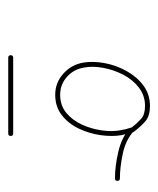

<svg xmlns="http://www.w3.org/2000/svg" viewBox="21 -570 384 466"><g transform="rotate(90 213.0 -337.0)"><path d="M120 -165Q114 -165 114 -171Q114 -177 120 -177Q166 -177 212 -177Q258 -177 304 -177Q304 -177 304 -177Q304 -177 304 -177Q310 -177 310 -171Q310 -165 304 -165Q258 -165 212 -165Q166 -165 120 -165Q120 -165 120 -165Q120 -165 120 -165ZM299 -463Q294 -459 290 -464Q279 -478 268.5 -487.5Q258 -497 237 -497Q212 -497 192.5 -482Q173 -467 161 -443.5Q149 -420 144.5 -394.5Q140 -369 144 -349Q148 -324 166.5 -307.5Q185 -291 210 -291Q236 -291 254 -306Q272 -321 282.5 -344Q293 -367 296.5 -392.5Q300 -418 296 -438Q294 -451 290 -462Q288 -467 292 -469Q296 -472 299 -469Q320 -450 353 -443Q386 -436 413 -436Q413 -436 413 -436Q413 -436 413 -436Q419 -436 419 -430Q419 -424 413 -424Q384 -424 349 -432Q314 -440 291 -460Q288 -463 294 -467Q300 -471 301 -466Q305 -454 308 -440Q312 -417 308 -389Q304 -361 292 -336Q280 -311 259.5 -295Q239 -279 210 -279Q181 -279 159 -298.5Q137 -318 132 -347Q128 -370 133 -398Q138 -426 152 -451.5Q166 -477 187.5 -493Q209 -509 237 -509Q261 -509 273.5 -498.5Q286 -488 299 -471Q303 -467 299 -463Z"/></g></svg>

Font: FRB American Cursive Thin
Style: Italic
Weight: 100
Italic angle: -25°
Version: Version 2.0;Modular Font Editor K font №1